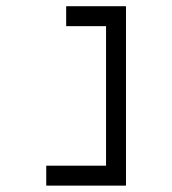

<svg xmlns="http://www.w3.org/2000/svg" viewBox="-20 -582 540 602"><path d="M312.5 -62.5H125V0H375V-562.5H187.5V-500H312.5Z"/></svg>

Font: CalcUnifontExMono
Style: Regular
Weight: 500
Version: Version 15.0.06